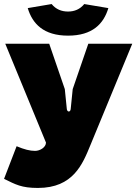

<svg xmlns="http://www.w3.org/2000/svg" viewBox="-20 -916 673 948"><path d="M167 12C342 12 388 -106 427 -201L633 -700H416L339 -476L329 -377C327 -361 312 -362 310 -377L300 -476L223 -700H6L207 -212C207 -189 178 -171 153 -171C128 -171 100 -178 62 -194L0 -33C57 -5 86 12 167 12ZM316 -740C437 -740 492 -799 515 -876L396 -896C375 -870 347 -859 316 -859C284 -859 256 -870 235 -896L117 -876C140 -799 195 -740 316 -740Z"/></svg>

Font: Finlandica Black
Style: Regular
Weight: 900
Designer: Niklas Ekholm, Juho Hiilivirta, Jaakko Suomalainen
Foundry: Helsinki Type Studio
Version: Version 2.000;Glyphs 3.2 (3202)